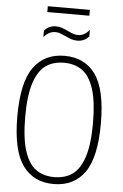

<svg xmlns="http://www.w3.org/2000/svg" viewBox="-66 -1077 722 1131"><g transform="rotate(5 295.0 -512.0)"><path d="M47.5 -370Q47.5 -570.5 111.5 -659.8Q175.5 -749 294.5 -749Q414 -749 477.8 -659.8Q541.5 -570.5 541.5 -370Q541.5 -169.5 477.8 -80.2Q414 9 294.5 9Q175.5 9 111.5 -80.2Q47.5 -169.5 47.5 -370ZM495 -368Q495 -495 470.8 -570Q446.5 -645 402.5 -676.5Q358.5 -708 294.5 -708Q230.5 -708 186.5 -676.8Q142.5 -645.5 118.2 -571.2Q94 -497 94 -372Q94 -245 118.2 -170Q142.5 -95 186.5 -63.5Q230.5 -32 294.5 -32Q358.5 -32 402.5 -63.2Q446.5 -94.5 470.8 -168.8Q495 -243 495 -368ZM288 -865.5Q267 -875 254.8 -879.2Q242.5 -883.5 229 -883.5Q208 -883.5 191.5 -874.8Q175 -866 159.5 -847.5V-886Q185.5 -917.5 229 -917.5Q246.5 -917.5 262.5 -912.2Q278.5 -907 300.5 -896.5Q320 -887 333 -882.5Q346 -878 359.5 -878Q381 -878 397.2 -886.8Q413.5 -895.5 429 -914.5V-876Q403 -844.5 359.5 -844.5Q341.5 -844.5 325 -850Q308.5 -855.5 288 -865.5ZM170 -997V-1031.5H418.5V-997Z"/></g></svg>

Font: Encode Sans Condensed ExLight
Style: Regular
Weight: 275
Width: 3
Designer: Multiple Designers
Foundry: Impallari Type
Version: Version 2.000